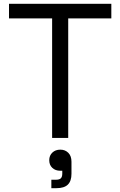

<svg xmlns="http://www.w3.org/2000/svg" viewBox="-20 -720 628 1002"><path d="M252 0V-624H27V-700H561V-624H336V0ZM248 262V218H271Q290 218 297.5 210.5Q305 203 305 186V171H294Q269 171 253 156Q237 141 237 116Q237 92 253 76.5Q269 61 295 61Q320 61 336.5 77.5Q353 94 353 124V187Q353 225 334 243.5Q315 262 275 262Z"/></svg>

Font: Space Grotesk Light
Style: Regular
Weight: 400
Version: Version 2.000